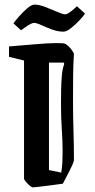

<svg xmlns="http://www.w3.org/2000/svg" viewBox="-20 -801 411 831"><path d="M263 -611Q275 -604 285 -592Q295 -580 300 -569Q297 -527 296.5 -470Q296 -413 296 -366Q296 -301 298 -237.5Q300 -174 300 -109Q300 -102 292.5 -85.5Q285 -69 274 -48L252 -6Q240 -4 219 -1.5Q198 1 176.5 4Q155 7 139 8.5Q123 10 121 10Q116 9 107.5 1.5Q99 -6 92 -14.5Q85 -23 84 -27V-539L19 -555V-600Q80 -605 132.5 -609.5Q185 -614 220.5 -614.5Q256 -615 263 -611ZM192 -65 245 -54Q249 -77 250 -100Q251 -123 251 -147Q251 -192 247.5 -241Q244 -290 244 -348Q244 -375 244.5 -408Q245 -441 247.5 -472Q250 -503 258 -524L256 -530H192ZM255 -664Q230 -664 204.5 -673.5Q179 -683 158.5 -692.5Q138 -702 127 -702Q121 -702 110 -696Q99 -690 88 -682Q77 -674 71 -670L38 -700Q46 -711 63 -730.5Q80 -750 98.5 -765.5Q117 -781 129 -781Q150 -781 177 -770.5Q204 -760 228 -749.5Q252 -739 262 -739Q271 -739 287 -751.5Q303 -764 313 -774L348 -742Q341 -731 323.5 -712.5Q306 -694 287 -679Q268 -664 255 -664Z"/></svg>

Font: Grenze Gotisch Medium
Style: Regular
Weight: 500
Designer: Renata Polastri
Foundry: Omnibus-Type
Version: Version 1.001